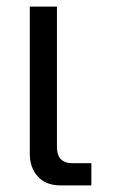

<svg xmlns="http://www.w3.org/2000/svg" viewBox="-20 -560 346 580"><path d="M162 0Q119 0 94.5 -26.5Q70 -53 70 -96V-540H152V-116Q152 -67 199 -67H256V0Z"/></svg>

Font: Kanit Light
Style: Regular
Weight: 300
Designer: Katatrad Team
Foundry: CadsonDemak
Version: Version 2.000; ttfautohint (v1.8.3)